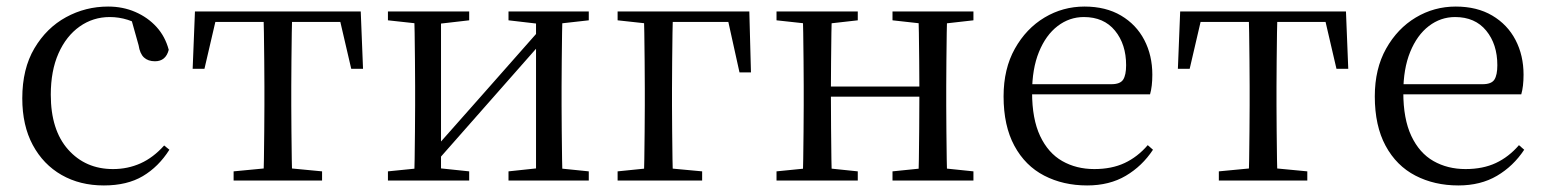

<svg xmlns="http://www.w3.org/2000/svg" viewBox="-20 -551 4715 586"><path d="M297 15Q224 15 168 -17Q112 -49 80 -108.5Q48 -168 48 -251Q48 -341 85 -403.5Q122 -466 181.5 -498.5Q241 -531 310 -531Q355 -531 393 -514.5Q431 -498 457.5 -469Q484 -440 495 -399Q486 -364 453 -364Q432 -364 419.5 -375.5Q407 -387 403 -413L378 -502L428 -462Q397 -482 370 -490.5Q343 -499 315 -499Q264 -499 223 -470Q182 -441 158.5 -388Q135 -335 135 -262Q135 -154 188 -94.5Q241 -35 325 -35Q370 -35 409 -52.5Q448 -70 481 -107L497 -94Q464 -42 416 -13.5Q368 15 297 15Z M568 -341 575 -516H1081L1088 -341H1052L1012 -513L1054 -484H602L644 -513L604 -341ZM693 0V-28L808 -39H848L963 -28V0ZM784 0Q785 -24 785.5 -65Q786 -106 786.5 -150Q787 -194 787 -229V-288Q787 -322 786.5 -366Q786 -410 785.5 -451Q785 -492 784 -516H872Q871 -492 870.5 -451Q870 -410 869.5 -366Q869 -322 869 -288V-229Q869 -194 869.5 -150Q870 -106 870.5 -65Q871 -24 872 0Z M1164 0V-28L1273 -39H1307L1412 -28V0ZM1532 0V-28L1635 -39H1669L1777 -28V0ZM1244 0Q1245 -24 1245.5 -65Q1246 -106 1246.5 -150Q1247 -194 1247 -229V-288Q1247 -322 1246.5 -366Q1246 -410 1245.5 -451Q1245 -492 1244 -516H1326V0ZM1303 -47 1268 -66H1279L1456 -266L1637 -471L1671 -451H1659L1481 -249ZM1616 0V-516H1697Q1696 -492 1695.5 -451Q1695 -410 1694.5 -366Q1694 -322 1694 -288V-229Q1694 -194 1694.5 -150Q1695 -106 1695.5 -65Q1696 -24 1697 0ZM1164 -489V-516H1412V-489L1308 -477H1274ZM1532 -489V-516H1777V-489L1670 -477H1635Z M1945 0Q1946 -24 1946.5 -65Q1947 -106 1947.5 -150Q1948 -194 1948 -229V-280Q1948 -318 1947.5 -363.5Q1947 -409 1946.5 -450.5Q1946 -492 1945 -516H2034Q2033 -492 2032.5 -450.5Q2032 -409 2031.5 -363.5Q2031 -318 2031 -280V-229Q2031 -194 2031.5 -150Q2032 -106 2032.5 -65Q2033 -24 2034 0ZM1989 -484V-516H2267L2272 -330H2237L2197 -511L2229 -484ZM1865 0V-28L1973 -39H2005L2123 -28V0ZM1865 -489V-516H1989V-477H1975Z M2430 0Q2431 -24 2431.5 -65Q2432 -106 2432.5 -150Q2433 -194 2433 -229V-288Q2433 -322 2432.5 -366Q2432 -410 2431.5 -451Q2431 -492 2430 -516H2519Q2518 -492 2517.5 -450.5Q2517 -409 2516.5 -363Q2516 -317 2516 -280V-260Q2516 -210 2516.5 -159Q2517 -108 2517.5 -66Q2518 -24 2519 0ZM2782 0Q2784 -24 2784.5 -66Q2785 -108 2785.5 -159Q2786 -210 2786 -260V-280Q2786 -317 2785.5 -363Q2785 -409 2784.5 -450.5Q2784 -492 2782 -516H2871Q2870 -492 2869.5 -451Q2869 -410 2868.5 -366Q2868 -322 2868 -288V-229Q2868 -194 2868.5 -150Q2869 -106 2869.5 -65Q2870 -24 2871 0ZM2350 0V-28L2460 -39H2492L2598 -28V0ZM2350 -489V-516H2598V-489L2492 -477H2460ZM2704 0V-28L2812 -39H2845L2951 -28V0ZM2704 -489V-516H2951V-489L2845 -477H2812ZM2474 -256V-287H2827V-256Z M3298 15Q3225 15 3167 -15Q3109 -45 3076 -106Q3043 -167 3043 -257Q3043 -341 3077.5 -402.5Q3112 -464 3168 -497.5Q3224 -531 3290 -531Q3355 -531 3401.5 -503.5Q3448 -476 3472.5 -429Q3497 -382 3497 -323Q3497 -287 3490 -263H3082V-294H3372Q3399 -294 3408 -308Q3417 -322 3417 -352Q3417 -416 3383 -457.5Q3349 -499 3288 -499Q3244 -499 3208 -471.5Q3172 -444 3151 -392.5Q3130 -341 3130 -269Q3130 -188 3154.5 -136Q3179 -84 3222 -59.5Q3265 -35 3320 -35Q3373 -35 3412.5 -53.5Q3452 -72 3483 -108L3499 -94Q3466 -44 3416 -14.5Q3366 15 3298 15Z M3575 -341 3582 -516H4088L4095 -341H4059L4019 -513L4061 -484H3609L3651 -513L3611 -341ZM3700 0V-28L3815 -39H3855L3970 -28V0ZM3791 0Q3792 -24 3792.5 -65Q3793 -106 3793.5 -150Q3794 -194 3794 -229V-288Q3794 -322 3793.5 -366Q3793 -410 3792.5 -451Q3792 -492 3791 -516H3879Q3878 -492 3877.5 -451Q3877 -410 3876.5 -366Q3876 -322 3876 -288V-229Q3876 -194 3876.5 -150Q3877 -106 3877.5 -65Q3878 -24 3879 0Z M4431 15Q4358 15 4300 -15Q4242 -45 4209 -106Q4176 -167 4176 -257Q4176 -341 4210.5 -402.5Q4245 -464 4301 -497.5Q4357 -531 4423 -531Q4488 -531 4534.5 -503.5Q4581 -476 4605.5 -429Q4630 -382 4630 -323Q4630 -287 4623 -263H4215V-294H4505Q4532 -294 4541 -308Q4550 -322 4550 -352Q4550 -416 4516 -457.5Q4482 -499 4421 -499Q4377 -499 4341 -471.5Q4305 -444 4284 -392.5Q4263 -341 4263 -269Q4263 -188 4287.5 -136Q4312 -84 4355 -59.5Q4398 -35 4453 -35Q4506 -35 4545.5 -53.5Q4585 -72 4616 -108L4632 -94Q4599 -44 4549 -14.5Q4499 15 4431 15Z"/></svg>

Font: Noto Serif KR
Style: Regular
Weight: 400
Designer: Ryoko NISHIZUKA  (kana & ideographs); Frank Grießhammer (Latin, Greek & Cyrillic); Wenlong ZHANG  (bopomofo); Sandoll Co
Foundry: Adobe
Version: Version 2.003-H1;hotconv 1.1.1;makeotfexe 2.6.0